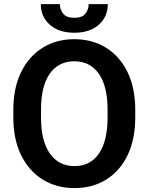

<svg xmlns="http://www.w3.org/2000/svg" viewBox="-20 -913 729 942"><path d="M643.6 -373.5V-336.9Q643.6 -229.5 606 -151.6Q568.4 -73.7 501.2 -32Q434.1 9.8 345.2 9.8Q257.3 9.8 189.7 -32Q122.1 -73.7 83.7 -151.6Q45.4 -229.5 45.4 -336.9V-373.5Q45.4 -481.4 83.5 -559.1Q121.6 -636.7 189 -678.7Q256.3 -720.7 344.2 -720.7Q433.1 -720.7 500.5 -678.7Q567.9 -636.7 605.7 -559.1Q643.6 -481.4 643.6 -373.5ZM507.8 -336.9V-374.5Q507.8 -490.2 464.8 -551.3Q421.9 -612.3 344.2 -612.3Q267.1 -612.3 224.1 -551.3Q181.2 -490.2 181.2 -374.5V-336.9Q181.2 -221.7 224.6 -159.9Q268.1 -98.1 345.2 -98.1Q423.3 -98.1 465.6 -159.9Q507.8 -221.7 507.8 -336.9ZM415 -892.6H508.8Q508.8 -830.6 464.6 -791.5Q420.4 -752.4 344.7 -752.4Q269 -752.4 224.6 -791.5Q180.2 -830.6 180.2 -892.6H273.9Q273.9 -866.2 290 -845.9Q306.2 -825.7 344.7 -825.7Q382.8 -825.7 398.9 -845.9Q415 -866.2 415 -892.6Z"/></svg>

Font: Vazirmatn UI FD SemiBold
Style: Regular
Weight: 600
Designer: Saber Rastikerdar
Foundry: Saber Rastikerdar
Version: Version 33.003